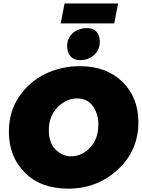

<svg xmlns="http://www.w3.org/2000/svg" viewBox="-20 -1110 846 1146"><path d="M662 -970.5H342.5L365.5 -1089.5H685ZM459.5 -751Q387.5 -751 380.5 -830Q380.5 -870 398 -894.2Q415.5 -918.5 442.5 -930.5Q469.5 -942.5 497.5 -942.5Q571 -942.5 576 -865Q576 -812 541.2 -781.5Q506.5 -751 459.5 -751ZM387.5 16Q222.5 16 127.8 -80Q33 -176 33 -323.5Q33 -441.5 92.5 -531Q156 -624 251.2 -669.5Q346.5 -715 456.5 -715Q615 -715 710.5 -621.8Q806 -528.5 806 -380.5Q806 -210.5 682.5 -97.2Q559 16 387.5 16ZM404.5 -177Q467.5 -177 517.2 -228.2Q567 -279.5 567 -368.5Q567 -430.5 534.2 -476.5Q501.5 -522.5 439.5 -522.5Q376.5 -522.5 324 -470Q271.5 -417.5 271.5 -333.5Q271.5 -256.5 312.5 -216.8Q353.5 -177 404.5 -177Z"/></svg>

Font: Argentum Sans Black
Style: Italic
Weight: 900
Italic angle: -11°
Designer: Julieta Ulanovsky (font), Cristiano Sobral (main changes and remaster)
Foundry: Julieta Ulanovsky (font), Cristiano Sobral (main changes and remaster)
Version: Version 2.007;June 15, 2022;FontCreator 14.0.0.2814 64-bit; 